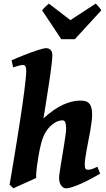

<svg xmlns="http://www.w3.org/2000/svg" viewBox="-20 -1004 576 1044"><path d="M524.4 -59.6Q502 -46.4 475.6 -32.2Q449.2 -18.1 423.6 -6.6Q397.9 4.9 375.5 12.5Q353 20 338.4 20Q324.2 20 312.7 4.6Q301.3 -10.7 301.3 -37.1Q301.3 -45.9 304.2 -65.9Q307.1 -85.9 311.3 -111.8Q315.4 -137.7 320.3 -166.5Q325.2 -195.3 329.3 -221.9Q333.5 -248.5 336.4 -270Q339.4 -291.5 339.4 -302.7Q339.4 -317.4 337.9 -326.7Q336.4 -335.9 334 -341.1Q331.5 -346.2 327.4 -347.9Q323.2 -349.6 318.4 -349.6Q312 -349.6 301.8 -347.2Q291.5 -344.7 279.1 -337.4Q266.6 -330.1 253.2 -317.4Q239.7 -304.7 227.5 -284.2Q213.4 -260.7 204.1 -225.8Q194.8 -190.9 188 -147Q183.6 -120.1 181.2 -102.1Q178.7 -84 177.7 -71.8Q176.8 -59.6 176.5 -51.5Q176.3 -43.5 176.8 -36.6Q172.4 -34.2 162.8 -29.8Q153.3 -25.4 140.9 -19.8Q128.4 -14.2 114.7 -8.1Q101.1 -2 88.6 3.4Q76.2 8.8 66.7 13.4Q57.1 18.1 53.2 20L32.2 0Q36.6 -26.4 43 -63.2Q49.3 -100.1 56.4 -143.8Q63.5 -187.5 71.3 -235.1Q79.1 -282.7 86.4 -330.3Q93.8 -377.9 100.3 -422.9Q106.9 -467.8 111.8 -506.1Q116.7 -544.4 119.6 -573.5Q122.6 -602.5 122.6 -618.2Q122.6 -629.4 120.8 -636Q119.1 -642.6 116.5 -645.8Q113.8 -648.9 110.1 -649.9Q106.4 -650.9 102.5 -650.9Q97.7 -650.9 89.1 -648.7Q80.6 -646.5 72.3 -644Q62.5 -641.1 51.3 -637.7L43 -676.3Q56.6 -682.1 74 -689.5Q91.3 -696.8 110.1 -704.1Q128.9 -711.4 147.5 -718.3Q166 -725.1 182.4 -730.5Q198.7 -735.8 211.4 -739Q224.1 -742.2 231 -742.2Q244.6 -742.2 254.6 -733.4Q264.6 -724.6 264.6 -702.1Q264.6 -690.4 262 -665.5Q259.3 -640.6 254.9 -608.6Q250.5 -576.7 244.9 -540.5Q239.3 -504.4 233.9 -470.2Q228.5 -436 223.9 -407Q219.2 -377.9 216.3 -360.4Q273.4 -412.1 323 -434.6Q372.6 -457 416 -457Q431.2 -457 443.4 -454.1Q455.6 -451.2 463.9 -442.6Q472.2 -434.1 476.6 -419.2Q481 -404.3 481 -380.9Q481 -363.8 478 -340.8Q475.1 -317.9 470.7 -292.5Q466.3 -267.1 460.9 -240.2Q455.6 -213.4 451.2 -189Q446.8 -164.6 443.8 -144Q440.9 -123.5 440.9 -109.9Q440.9 -93.3 444.8 -87.2Q448.7 -81.1 458.5 -81.1Q465.3 -81.1 470.7 -82Q476.1 -83 481.9 -85.2Q487.8 -87.4 494.1 -90.3L509.8 -97.2ZM387.2 -791H313L209 -947.8Q215.8 -957 227.1 -967.8Q238.3 -978.5 245.6 -984.4L362.8 -894.5L500.5 -984.4Q503.4 -981.9 507.6 -977.5Q511.7 -973.1 516.1 -968Q520.5 -962.9 524.4 -957.5Q528.3 -952.1 530.8 -947.8Z"/></svg>

Font: Gentium Book Basic
Style: Bold Italic
Weight: 700
Italic angle: -8°
Designer: J. Victor Gaultney and Annie Olsen
Foundry: SIL International
Version: Version 1.102; 2013; Maintenance release